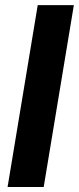

<svg xmlns="http://www.w3.org/2000/svg" viewBox="-20 -748 315 768"><path d="M275.4 -727.5 154.8 0H10.3L130.9 -727.5Z"/></svg>

Font: Inter 28pt
Style: Bold Italic
Weight: 700
Italic angle: -9.3988°
Designer: Rasmus Andersson
Foundry: rsms
Version: Version 4.001;git-66647c0bb